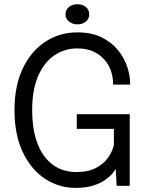

<svg xmlns="http://www.w3.org/2000/svg" viewBox="-20 -904 724 934"><path d="M348 10Q265.5 10 198 -35Q130.5 -80 90.5 -164.5Q50.5 -249 50.5 -368Q50.5 -487 91 -571.5Q131.5 -656 200.8 -701.2Q270 -746.5 356 -746.5Q426 -746.5 474.8 -722.2Q523.5 -698 554.2 -659.8Q585 -621.5 599 -578.8Q613 -536 613 -498.5Q613 -497 613 -495.5Q613 -494 613 -492.5H530Q530 -494 530 -495.5Q530 -497 530 -498.5Q530 -528.5 519.8 -558.8Q509.5 -589 488 -613.8Q466.5 -638.5 433.8 -653.5Q401 -668.5 356 -668.5Q295.5 -668.5 245.8 -635.5Q196 -602.5 166.2 -535.8Q136.5 -469 136.5 -368Q136.5 -290.5 153 -233.8Q169.5 -177 198.5 -140Q227.5 -103 266.2 -85Q305 -67 350 -67Q409.5 -67 447.8 -87.5Q486 -108 507 -138.8Q528 -169.5 534 -199.5V-277H353.5V-348.5H611V0H547.5L543 -82Q539 -74.5 526.5 -59.5Q514 -44.5 491.2 -28.5Q468.5 -12.5 433 -1.2Q397.5 10 348 10ZM356.5 -785.5Q333.5 -785.5 316.2 -798.8Q299 -812 299 -834.5Q299 -857.5 316.2 -870.5Q333.5 -883.5 356.5 -883.5Q380 -883.5 397 -870.5Q414 -857.5 414 -834.5Q414 -811.5 397 -798.5Q380 -785.5 356.5 -785.5Z"/></svg>

Font: Epilogue
Style: Regular
Weight: 400
Designer: Tyler Finck
Foundry: Etcetera Type Co
Version: Version 2.112